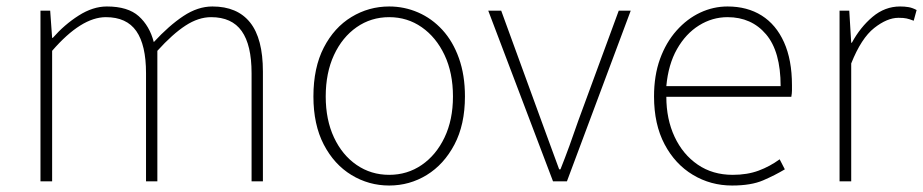

<svg xmlns="http://www.w3.org/2000/svg" viewBox="-20 -560 2851 593"><path d="M105 0V-527H135L141 -443H143Q179 -484 223 -512Q267 -540 310 -540Q375 -540 408.5 -510Q442 -480 455 -430Q502 -481 546.5 -510.5Q591 -540 636 -540Q713 -540 752.5 -490.5Q792 -441 792 -339V0H757V-334Q757 -421 726.5 -464Q696 -507 632 -507Q593 -507 553 -481Q513 -455 466 -403V0H431V-334Q431 -421 401 -464Q371 -507 307 -507Q269 -507 227.5 -481Q186 -455 141 -403V0Z M1182 13Q1119 13 1065.5 -19.5Q1012 -52 980 -113.5Q948 -175 948 -262Q948 -351 980 -413Q1012 -475 1065.5 -507.5Q1119 -540 1182 -540Q1229 -540 1271.5 -521.5Q1314 -503 1346.5 -467.5Q1379 -432 1397.5 -380Q1416 -328 1416 -262Q1416 -175 1383.5 -113.5Q1351 -52 1298 -19.5Q1245 13 1182 13ZM1182 -20Q1238 -20 1282.5 -50.5Q1327 -81 1353 -135.5Q1379 -190 1379 -262Q1379 -335 1353 -390Q1327 -445 1282.5 -476Q1238 -507 1182 -507Q1126 -507 1081.5 -476Q1037 -445 1011.5 -390Q986 -335 986 -262Q986 -190 1011.5 -135.5Q1037 -81 1081.5 -50.5Q1126 -20 1182 -20Z M1688 0 1488 -527H1528L1652 -187Q1666 -149 1680 -110.5Q1694 -72 1707 -37H1711Q1725 -72 1739 -110.5Q1753 -149 1766 -187L1891 -527H1928L1731 0Z M2241 13Q2175 13 2120 -20Q2065 -53 2032.5 -114.5Q2000 -176 2000 -262Q2000 -327 2018.5 -378Q2037 -429 2069.5 -465.5Q2102 -502 2142.5 -521Q2183 -540 2227 -540Q2288 -540 2332.5 -512Q2377 -484 2401.5 -429.5Q2426 -375 2426 -297Q2426 -289 2426 -280.5Q2426 -272 2424 -261H2038Q2038 -192 2063.5 -137.5Q2089 -83 2135 -51.5Q2181 -20 2243 -20Q2288 -20 2323 -33Q2358 -46 2388 -68L2404 -37Q2374 -19 2337 -3Q2300 13 2241 13ZM2038 -294H2391Q2391 -401 2346 -454Q2301 -507 2227 -507Q2180 -507 2139 -481.5Q2098 -456 2071 -408.5Q2044 -361 2038 -294Z M2573 0V-527H2603L2609 -428H2611Q2637 -476 2675 -508Q2713 -540 2760 -540Q2774 -540 2786 -538Q2798 -536 2811 -529L2802 -496Q2789 -501 2780 -503Q2771 -505 2755 -505Q2720 -505 2680 -473.5Q2640 -442 2609 -364V0Z"/></svg>

Font: Noto Sans TC
Style: Regular
Weight: 100
Designer: Ryoko NISHIZUKA 西塚涼子 (kana, bopomofo & ideographs); Paul D. Hunt (Latin, Greek & Cyrillic); Sandoll Communications 산돌커뮤니
Foundry: Adobe
Version: Version 2.004;hotconv 1.0.118;makeotfexe 2.5.65603